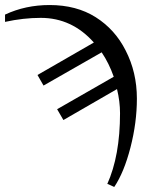

<svg xmlns="http://www.w3.org/2000/svg" viewBox="-21 -527 594 763"><path d="M407 204 405 205Q456 92 456 -77Q456 -124 444 -173L231 -50L206 -93L431 -222Q412 -276 383 -319L152 -187L128 -229L352 -358Q265 -456 141 -456Q72 -456 -1 -440V-469Q80 -507 176 -507Q283 -507 359.5 -458.5Q436 -410 478 -327Q523 -240 523 -135Q523 -40 497.5 59Q472 158 433 216Z"/></svg>

Font: Libra Serif Modern
Style: Regular
Weight: 400
Designer: Stefan Peev, Context Ltd
Foundry: Stefan Peev, Context Ltd
Version: Version 1.000